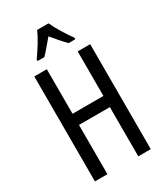

<svg xmlns="http://www.w3.org/2000/svg" viewBox="-228 -1037 976 1131"><g transform="rotate(-30 259.5 -471.5)"><path d="M450 0H365V-335H155V0H70V-714H155V-411H365V-714H450ZM299 -943H221Q208 -911 183 -870.5Q158 -830 132 -793V-783H178Q195 -800 216.5 -825.5Q238 -851 260 -877Q282 -851 302.5 -827Q323 -803 343 -783H389V-793Q365 -826 339.5 -867.5Q314 -909 299 -943Z"/></g></svg>

Font: Noto Sans Display Condensed
Style: Regular
Weight: 400
Width: 3
Designer: Monotype Design Team
Foundry: Monotype Imaging Inc.
Version: Version 1.900